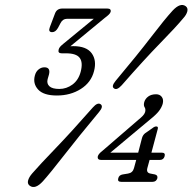

<svg xmlns="http://www.w3.org/2000/svg" viewBox="-20 -735 778 776"><path d="M554 -177.5Q557.5 -189.5 566.5 -196.5L596 -217Q604.5 -224 611.5 -224Q620.5 -224 617.5 -213.5L592 -118H634Q649 -118 645.5 -104Q641.5 -88.5 625.5 -88.5H584.5L575.5 -55.5Q570.5 -36.5 588 -33.5L606 -30Q618.5 -27 616 -14.5Q611.5 0 596 0H470.5Q453.5 0 458 -14.5Q461 -27.5 476 -30L497.5 -33.5Q516.5 -36.5 521.5 -55.5L530.5 -88.5H389.5Q372 -88.5 375.5 -104Q378.5 -113.5 393.5 -125L540 -251.5Q550 -259.5 557 -266.8Q564 -274 566.5 -282Q569.5 -294 564.5 -301.5Q559.5 -309 563 -322.5Q567 -336 579.2 -345Q591.5 -354 611 -354Q626 -354 634 -343.2Q642 -332.5 637.5 -315Q633 -300 622.2 -286Q611.5 -272 586.5 -252L426 -118H538.5ZM472 -390.5Q452 -368.5 440.5 -378Q429 -386 447.5 -408.5Q536 -514 590.8 -585.5Q645.5 -657 677.5 -692Q709 -725.5 730.5 -710Q740.5 -702.5 737 -688.8Q733.5 -675 720 -660.5Q691 -625.5 626.8 -559.8Q562.5 -494 472 -390.5ZM355.5 -301Q374.5 -322.5 387 -313.5Q399 -304.5 380.5 -282.5Q296.5 -181.5 240.2 -109Q184 -36.5 153.5 -2.5Q122 32 100 15.5Q90 8 93.5 -5.5Q97 -19 110.5 -34.5Q139.5 -68 204.2 -135.2Q269 -202.5 355.5 -301ZM360 -447.5Q348.5 -402 306.8 -375.5Q265 -349 210 -349Q156 -349 134 -373.2Q112 -397.5 121 -430Q125 -445.5 135.8 -454.2Q146.5 -463 159.5 -463Q185 -463 178 -434L172.5 -415Q168 -397.5 179.5 -386.5Q191 -375.5 220 -375.5Q248.5 -375.5 272.8 -393.2Q297 -411 306 -444.5Q316 -482.5 302.2 -501Q288.5 -519.5 247 -519.5H229.5Q213 -519.5 217 -534.5Q218.5 -541 223.5 -546.5Q228.5 -552 236 -558L359 -659H250.5Q233.5 -659 224.5 -641.5L214.5 -622.5Q204.5 -605 191 -605Q173.5 -605 181.5 -625.5L202.5 -681Q210 -700.5 232 -700.5H413.5Q430.5 -700.5 427 -686.5Q425 -681 419.2 -675.5Q413.5 -670 404 -663L264.5 -548Q270.5 -548.5 276 -548.5Q329.5 -548.5 350.5 -519.8Q371.5 -491 360 -447.5Z"/></svg>

Font: Fraunces 72pt SuperSoft Light
Style: Italic
Weight: 300
Italic angle: -16°
Version: Version 1.000;[b76b70a41]